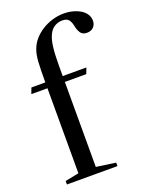

<svg xmlns="http://www.w3.org/2000/svg" viewBox="-154 -907 757 985"><g transform="rotate(-20 224.5 -415.0)"><path d="M35 -530 23 -498H111V-34L36 -19V0H312V-19L206 -34V-498H323L335 -530H206V-585C206 -628.3 207.7 -662.8 211 -688.5C214.3 -714.2 219.7 -734.7 227 -750C235 -767.3 245.5 -779.8 258.5 -787.5C271.5 -795.2 285.7 -799 301 -799C317 -799 328.5 -794.8 335.5 -786.5C342.5 -778.2 347.7 -765 351 -747C353.7 -734.3 358.3 -722.7 365 -712C371.7 -701.3 383.3 -696 400 -696C414.7 -696 426.5 -700.5 435.5 -709.5C444.5 -718.5 449 -730.3 449 -745C449 -757 445.7 -768.3 439 -779C432.3 -789.7 423.2 -798.7 411.5 -806C399.8 -813.3 386.2 -819.2 370.5 -823.5C354.8 -827.8 338 -830 320 -830C298.7 -830 278 -827 258 -821C238 -815 219.3 -806.7 202 -796C184.7 -785.3 169.3 -772.5 156 -757.5C142.7 -742.5 132.7 -725.7 126 -707C119.3 -689.7 115.2 -667.8 113.5 -641.5C111.8 -615.2 111 -578 111 -530Z"/></g></svg>

Font: Libre Caslon Text
Style: Regular
Weight: 400
Designer: Pablo Impallari, Rodrigo Fuenzalida
Foundry: Pablo Impallari, Rodrigo Fuenzalida
Version: Version 1.000; ttfautohint (v0.93) -l 8 -r 50 -G 200 -x 14 -